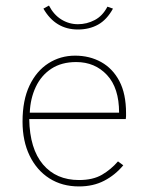

<svg xmlns="http://www.w3.org/2000/svg" viewBox="-20 -660 540 690"><path d="M264 10Q203 10 157.5 -19Q112 -48 86.5 -100.5Q61 -153 61 -223Q61 -300 86 -352.5Q111 -405 154 -432.5Q197 -460 250 -460Q302 -460 343.5 -437Q385 -414 409 -368.5Q433 -323 433 -253Q433 -245 433 -242.5Q433 -240 432 -232H85Q87 -125 134.5 -69Q182 -13 264 -13Q314 -13 346.5 -32Q379 -51 404 -80L423 -66Q394 -31 354.5 -10.5Q315 10 264 10ZM87 -255H408Q408 -344 364.5 -390.5Q321 -437 254 -437Q201 -437 164.5 -413Q128 -389 108.5 -347.5Q89 -306 87 -255ZM366 -636 386 -629Q364 -589 332.5 -571.5Q301 -554 260 -554Q179 -554 136 -629L156 -640Q173 -607 200.5 -590Q228 -573 260 -573Q292 -573 320.5 -588Q349 -603 366 -636Z"/></svg>

Font: Inconsolata ExtraLight
Style: Regular
Weight: 200
Monospace: yes
Designer: Raph Levien, Cyreal, Brenton Simpson
Foundry: Raph Levien, Cyreal, Google
Version: Version 3.001; ttfautohint (v1.8.2.53-6de2)